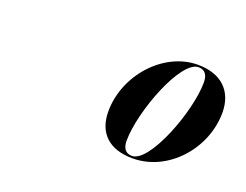

<svg xmlns="http://www.w3.org/2000/svg" viewBox="-59 -870 642 501"><g transform="rotate(20 262.0 -619.0)"><path d="M340.5 -475C440 -475 520.5 -568 520.5 -667C520.5 -727 483 -763 418 -763C323 -763 239.5 -669.5 239.5 -569C239.5 -509 275.5 -475 340.5 -475ZM337 -480.5C318.5 -480.5 310.5 -493 310.5 -513.5C310.5 -594 372.5 -757.5 421.5 -757.5C440 -757.5 448 -745 448 -724.5C448 -644 386 -480.5 337 -480.5Z"/></g></svg>

Font: Bodoni* 24pt
Style: Bold Italic
Weight: 700
Italic angle: -13°
Version: Version 2.3